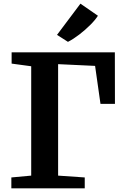

<svg xmlns="http://www.w3.org/2000/svg" viewBox="-20 -1029 672 1049"><path d="M42 0V-59.5L150.5 -69.5V-667L43.5 -681.5V-743H607.5L608 -461.5H529L499.5 -669L297.5 -678.5V-69.5L443 -59.5V0ZM351.5 -800.5H351L291.5 -838.5L419.5 -1009L515 -943Q501 -920.5 473.5 -893Q446 -865.5 413.5 -840.5Q381 -815.5 351.5 -800.5Z"/></svg>

Font: Merriweather
Style: Bold
Weight: 700
Designer: Eben Sorkin
Foundry: Eben Sorkin
Version: Version 2.100; ttfautohint (v1.7.19-72a1) -l 8 -r 50 -G 200 